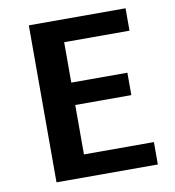

<svg xmlns="http://www.w3.org/2000/svg" viewBox="-78 -749 748 819"><g transform="rotate(-10 296.5 -340.0)"><path d="M540 -97V0H101V-680H520V-583H237V-408H480V-311H237V-97Z"/></g></svg>

Font: MartelSansBold
Style: Bold
Weight: 700
Designer: Dan Reynolds and Mathieu Réguer
Foundry: Dan Reynolds and Mathieu Réguer
Version: Version 1.002; ttfautohint (v1.1) -l 5 -r 5 -G 72 -x 0 -D la